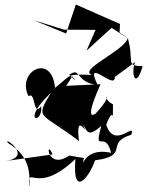

<svg xmlns="http://www.w3.org/2000/svg" viewBox="-39 -776 650 848"><path d="M267 -89C165 -20 163 -170 193 -94L-19 -64C117 -82 -33 -180 -3 -144C97 -85 92 -7 91 52C79 -60 118 95 294 -74C280 99 353 12 381 -68C539 -89 421 -144 541 -181C562 -244 467 -112 430 -225C475 -343 457 -167 460 -315C390 -352 486 -384 382 -273C333 -244 392 -374 405 -404L233 -396C214 -391 224 -339 279 -438C264 -456 329 -386 267 -446C320 -483 292 -411 392 -401C330 -531 471 -373 468 -436L558 -502C537 -451 561 -377 591 -484C511 -484 556 -507 525 -608C516 -555 301 -466 368 -445C250 -449 280 -447 204 -388C190 -545 32 -461 87 -351C120 -376 105 -256 143 -307C151 -223 48 -237 186 -366C113 -247 141 -282 310 -153C291 -301 359 -152 327 -227C345 -204 344 -162 408 -220C374 -88 424 -209 452 -101C309 -132 323 8 331 -78ZM533 -602 489 -633 491 -670 296 -756 253 -628 109 -687 244 -645 383 -644 343 -552C380 -586 417 -620 454 -653Z"/></svg>

Font: Asimov Silicon
Style: Regular
Weight: 400
Designer: Google
Version: Version 2.000980; 2014